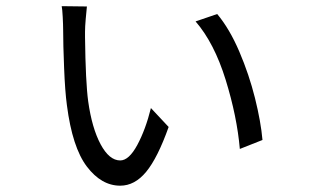

<svg xmlns="http://www.w3.org/2000/svg" viewBox="-20 -578 1017 623"><path d="M255.9 -475.3V-457.9Q257.7 -310.7 266.2 -248.9Q278.3 -162.5 306.4 -109.9Q334.5 -57.4 370.1 -57.4Q398.4 -57.4 425.5 -107.6Q452.5 -157.8 469.7 -227.4L527.2 -166Q491.5 -65.6 454.3 -20.5Q417.2 24.5 370 24.5Q309 24.5 261.8 -37.6Q214.7 -99.7 197.1 -236.6Q191 -281.1 188 -357.9Q184.9 -434.7 184.9 -480.8Q184.9 -496.8 183.5 -523.1Q182.1 -549.4 180.2 -558L262 -557Q260.3 -541.6 258.1 -516.1Q255.9 -490.5 255.9 -475.3ZM831.7 -123.8 758.2 -94.7Q749.1 -199.8 712.2 -319.1Q675.2 -438.4 614.6 -508.5L684.8 -532.5Q725 -484.3 756.6 -410.4Q788.2 -336.5 807.4 -259.7Q826.5 -182.9 831.7 -123.8Z"/></svg>

Font: Min Sans VF VF
Style: Regular
Weight: 400
Designer: Jinseong-Kim, NotoSansCJK, Nunito
Foundry: Jinseong-Kim
Version: Version 1.420;Glyphs 3.1.2 (3151)